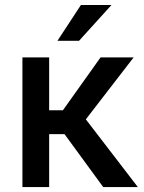

<svg xmlns="http://www.w3.org/2000/svg" viewBox="-20 -762 586 782"><path d="M180.2 -528.3H71.3V0H180.2V-215.8H242.7L400.4 0H541.5L329.6 -275.9L524.4 -528.3H389.6L236.3 -313H180.2ZM213.9 -595.7H301.8L434.1 -741.7H309.6Z"/></svg>

Font: Bert Sans Medium
Style: Regular
Weight: 500
Designer: Christian Robertson (Google), Cristiano Sobral
Foundry: Google, Cristiano Sobral
Version: Version 3.101